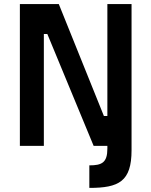

<svg xmlns="http://www.w3.org/2000/svg" viewBox="-20 -712 738 937"><path d="M77 0H194V-546H211L437 0H504V13C504 82 477 95 416 95V205C560 205 622 174 622 21V0V-692H504V-146H487L267 -692H77Z"/></svg>

Font: TitilliumText22L
Style: 800 wt
Weight: 800
Designer: Campivisivi
Foundry: Campivisivi
Version: 1.000